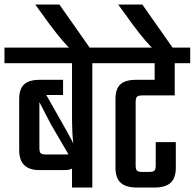

<svg xmlns="http://www.w3.org/2000/svg" viewBox="-40 -839 871 859"><path d="M165 -147.9H253.9Q263.2 -147.9 266.1 -148.9L189 -280.8Q176.8 -303.7 163.8 -328.9Q150.9 -354 144.5 -366.5Q138.2 -378.9 136.2 -381.8V-178.2Q136.2 -159.7 141.8 -153.8Q147.5 -147.9 165 -147.9ZM444.8 -626V-556.2H373V0H282.2V-85Q271.5 -78.1 250 -78.1H136.2Q45.9 -78.1 45.9 -167V-397Q45.9 -440.9 67.9 -461.4Q89.8 -481.9 138.2 -481.9H242.2V-414.1H167L235.8 -293Q247.6 -272.5 260.7 -248.5Q273.9 -224.6 281.2 -210.9L288.1 -196.8Q282.2 -236.3 282.2 -325.2V-556.2H-20V-626Z M225.6 -818.8 368.7 -615.2H279.8Q243.7 -647.5 183.6 -728L117.7 -818.8Z M741.7 -412.1H596.7Q578.6 -412.1 572.8 -406.2Q566.9 -400.4 566.9 -381.8V-100.1Q566.9 -81.5 572.8 -75.7Q578.6 -69.8 596.7 -69.8H627Q645 -69.8 650.9 -75.7Q656.7 -81.5 656.7 -100.1V-203.1H746.6V-88.9Q746.6 -43 723.6 -21.5Q700.7 0 650.9 0H572.8Q522.9 0 499.8 -21.5Q476.6 -43 476.6 -88.9V-397Q476.6 -440.9 498.5 -461.4Q520.5 -481.9 568.8 -481.9H651.9V-556.2H404.8V-626H811V-556.2H741.7Z M596.7 -818.8 739.7 -615.2H650.9Q614.7 -647.5 554.7 -728L488.8 -818.8Z"/></svg>

Font: Teko
Style: Regular
Weight: 400
Designer: Manushi Parikh, Jonny Pinhorn
Foundry: Indian Type Foundry
Version: Version 2.000;PS 1.0;hotconv 1.0.79;makeotf.lib2.5.61930